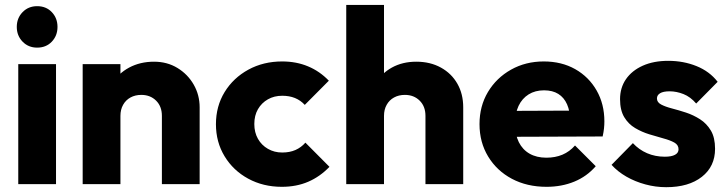

<svg xmlns="http://www.w3.org/2000/svg" viewBox="-20 -746 2947 778"><path d="M54 0V-486H207V0ZM130.5 -553Q95 -553 71.5 -577.2Q48 -601.5 48 -637Q48 -672.5 71.5 -696.8Q95 -721 130.5 -721Q167 -721 190 -696.8Q213 -672.5 213 -637Q213 -601.5 190 -577.2Q167 -553 130.5 -553Z M636 0V-276.5Q636 -315 612.5 -338.2Q589 -361.5 552.6 -361.5Q527.9 -361.5 508.7 -351Q489.5 -340.5 478.8 -321.2Q468 -302 468 -276.5L408.5 -305.5Q408.5 -363 433.8 -405.8Q459 -448.5 503.4 -472.2Q547.9 -496 604.2 -496Q657.5 -496 699.2 -470.5Q741 -445 765 -403Q789 -361 789 -311V0ZM315 0V-486H468V0Z M1122 11Q1046.5 11 985.8 -22Q925 -55 890 -112.8Q855 -170.5 855 -242.5Q855 -315.5 890.2 -373Q925.5 -430.5 986.5 -463.8Q1047.5 -497 1123.5 -497Q1180.5 -497 1228 -477.2Q1275.5 -457.5 1312.5 -419L1215 -321Q1198 -339.5 1175.2 -348.8Q1152.5 -358 1123.5 -358Q1091 -358 1065.5 -343.5Q1040 -329 1025.2 -303.5Q1010.5 -278 1010.5 -243.5Q1010.5 -209.5 1025.2 -183.5Q1040 -157.5 1065.8 -142.8Q1091.5 -128 1123.5 -128Q1154 -128 1177.2 -138.2Q1200.5 -148.5 1217.5 -168L1315 -70Q1276.5 -30 1228.8 -9.5Q1181 11 1122 11Z M1704 0V-276.5Q1704 -315 1680.5 -338.2Q1657 -361.5 1620.6 -361.5Q1595.9 -361.5 1576.7 -351Q1557.5 -340.5 1546.8 -321.2Q1536 -302 1536 -276.5L1476.5 -305.5Q1476.5 -363 1500.8 -405.8Q1525 -448.5 1567.9 -472.2Q1610.9 -496 1666.7 -496Q1723.5 -496 1766.5 -472.2Q1809.5 -448.5 1833.2 -407Q1857 -365.5 1857 -311V0ZM1383 0V-726H1536V0Z M2194.5 11Q2115.5 11 2054.2 -21.5Q1993 -54 1958 -111.8Q1923 -169.5 1923 -243Q1923 -316 1957.2 -373.2Q1991.5 -430.5 2050.8 -463.8Q2110 -497 2183.5 -497Q2255.5 -497 2310.8 -465.8Q2366 -434.5 2397.5 -379.5Q2429 -324.5 2429 -254Q2429 -240.5 2427.5 -226Q2426 -211.5 2422 -193L2003 -191.5V-296.5L2357 -298L2291 -253.5Q2290 -295.5 2277.8 -323.2Q2265.5 -351 2242.2 -365.5Q2219 -380 2184.5 -380Q2148.5 -380 2122 -363.5Q2095.5 -347 2081.2 -316.8Q2067 -286.5 2067 -244Q2067 -201 2082.2 -170.2Q2097.5 -139.5 2126 -123.2Q2154.5 -107 2194 -107Q2230 -107 2259 -119.2Q2288 -131.5 2310 -156.5L2394 -72.5Q2358 -31 2307 -10Q2256 11 2194.5 11Z M2679.5 12.5Q2636.5 12.5 2595 1.2Q2553.5 -10 2518.2 -30.2Q2483 -50.5 2458 -78L2544.5 -166Q2569 -139.5 2602 -125.2Q2635 -111 2674 -111Q2701 -111 2715.2 -118.8Q2729.5 -126.5 2729.5 -141Q2729.5 -159 2712.2 -168.5Q2695 -178 2668 -185.2Q2641 -192.5 2611 -201.8Q2581 -211 2553.8 -227Q2526.5 -243 2509.5 -271.2Q2492.5 -299.5 2492.5 -344Q2492.5 -390.5 2516.5 -425.2Q2540.5 -460 2584.5 -479.8Q2628.5 -499.5 2688 -499.5Q2749.5 -499.5 2802.2 -478.2Q2855 -457 2888 -414.5L2801 -326.5Q2778 -353.5 2749.5 -364.8Q2721 -376 2693.5 -376Q2667.5 -376 2654.8 -368.2Q2642 -360.5 2642 -347Q2642 -331.5 2659 -322.5Q2676 -313.5 2703 -306.5Q2730 -299.5 2759.8 -289.8Q2789.5 -280 2816.5 -262.8Q2843.5 -245.5 2860.5 -217Q2877.5 -188.5 2877.5 -143Q2877.5 -71.5 2824 -29.5Q2770.5 12.5 2679.5 12.5Z"/></svg>

Font: Outfit Thin
Style: Regular
Weight: 100
Designer: Rodrigo Fuenzalida
Foundry: fragTYPE
Version: Version 1.100;gftools[0.9.27]